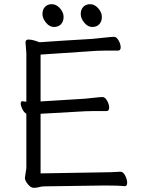

<svg xmlns="http://www.w3.org/2000/svg" viewBox="-20 -888 678 918"><path d="M472 -64Q510 -64 555 -67H556Q569 -67 578.5 -48.5Q588 -30 588 -14Q588 2 577 2H576Q552 -1 489 -1H473L195 3Q179 3 167.5 6.5Q156 10 141.5 10Q127 10 113 -7.5Q99 -25 99 -37L106 -84V-344Q95 -350 87 -366Q79 -382 79 -393Q79 -404 87 -404H89Q97 -402 106 -402V-634L102 -685Q102 -699 116 -699Q130 -699 147.5 -693.5Q165 -688 169 -686Q265 -693 420 -702L440 -704Q463 -706 488.5 -709Q514 -712 525.5 -712Q537 -712 547 -694.5Q557 -677 557 -661.5Q557 -646 544 -646H482Q455 -646 441 -645L174 -627V-403L385 -416Q408 -418 433.5 -421Q459 -424 470.5 -424Q482 -424 492 -406.5Q502 -389 502 -373Q502 -357 489 -357H426Q400 -357 386 -356L174 -344V-59ZM284 -807Q284 -785 271.5 -772Q259 -759 238 -759Q217 -759 200 -779.5Q183 -800 183 -821Q183 -842 195 -855Q207 -868 228 -868Q249 -868 266.5 -848.5Q284 -829 284 -807ZM467 -807Q467 -785 454.5 -772Q442 -759 421 -759Q400 -759 383 -779.5Q366 -800 366 -821Q366 -842 378 -855Q390 -868 411 -868Q432 -868 449.5 -848.5Q467 -829 467 -807Z"/></svg>

Font: LXGW WenKai
Style: Regular
Weight: 400
Designer: LXGW / Fontworks Inc.
Foundry: LXGW / Fontworks Inc.
Version: Version 1.520; June 14, 2025